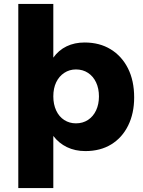

<svg xmlns="http://www.w3.org/2000/svg" viewBox="-20 -762 726 976"><path d="M251 -469Q278 -507 318.5 -526.5Q359 -546 410 -546Q486 -546 542.5 -511.5Q599 -477 630.5 -414.5Q662 -352 662 -267Q662 -186 631.5 -124Q601 -62 545.5 -28Q490 6 414 6Q362 6 320.5 -14Q279 -34 251 -71V194H73V-742H251ZM366 -409Q333 -409 306.5 -391.5Q280 -374 265.5 -343.5Q251 -313 251 -272Q251 -232 265.5 -200.5Q280 -169 306.5 -152Q333 -135 366 -135Q401 -135 427.5 -152.5Q454 -170 468.5 -201Q483 -232 483 -272Q483 -312 468.5 -343Q454 -374 427.5 -391.5Q401 -409 366 -409Z"/></svg>

Font: Alexandria
Style: Bold
Weight: 700
Designer: Mohamed Gaber
Foundry: Kief Type Foundry
Version: Version 5.100